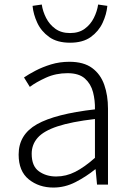

<svg xmlns="http://www.w3.org/2000/svg" viewBox="-20 -822 587 855"><path d="M217.8 13.2Q153.3 13.2 108.2 -23.2Q63 -59.6 63 -133.8Q63 -222.7 144.8 -268.8Q226.6 -314.9 402.8 -335Q403.8 -374.5 394.3 -411.4Q384.8 -448.2 358.2 -472.2Q331.5 -496.1 280.8 -496.1Q228.5 -496.1 184.6 -476.1Q140.6 -456.1 112.8 -435.1L86.9 -477.1Q107.4 -491.2 138.2 -507.3Q168.9 -523.4 207.3 -535.2Q245.6 -546.9 289.1 -546.9Q352.5 -546.9 390.1 -519.3Q427.7 -491.7 444.3 -444.3Q460.9 -397 460.9 -337.9V0H412.1L405.8 -67.9H403.8Q363.3 -35.2 316.2 -11Q269 13.2 217.8 13.2ZM230 -36.1Q274.4 -36.1 315.2 -56.9Q356 -77.6 402.8 -119.1V-292Q297.9 -279.8 236.1 -259.3Q174.3 -238.8 147.7 -208.5Q121.1 -178.2 121.1 -137.2Q121.1 -82 153.3 -59.1Q185.5 -36.1 230 -36.1ZM292 -631.8Q234.4 -631.8 199 -657.2Q163.6 -682.6 146 -720.5Q128.4 -758.3 125 -795.9L166 -801.8Q170.4 -771.5 185.3 -742.2Q200.2 -712.9 226.6 -693.8Q252.9 -674.8 292 -674.8Q331.1 -674.8 357.2 -693.8Q383.3 -712.9 397.9 -742.2Q412.6 -771.5 417 -801.8L458 -795.9Q454.6 -758.3 437 -720.5Q419.4 -682.6 384.3 -657.2Q349.1 -631.8 292 -631.8Z"/></svg>

Font: Source Han Sans CN Light
Style: Regular
Weight: 300
Designer: Ryoko NISHIZUKA  (kana, bopomofo & ideographs); Paul D. Hunt (Latin, Greek & Cyrillic); Sandoll Communications , Soo-you
Foundry: Adobe
Version: Version 2.000;hotconv 1.0.107;makeotfexe 2.5.65593